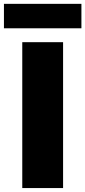

<svg xmlns="http://www.w3.org/2000/svg" viewBox="-64 -954 433 974"><path d="M49 0V-740H256V0ZM-44 -810.5V-934.5H349V-810.5Z"/></svg>

Font: Encode Sans SemiCondensed Black
Style: Regular
Weight: 900
Width: 4
Designer: Multiple Designers
Foundry: Impallari Type
Version: Version 2.000